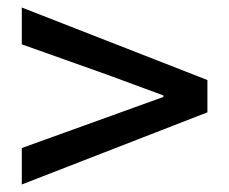

<svg xmlns="http://www.w3.org/2000/svg" viewBox="-20 -629 610 511"><path d="M38 -235 415 -371V-375L263 -431L38 -511V-609L532 -416V-330L38 -138Z"/></svg>

Font: Noto Sans S Chinese Medium
Style: Regular
Weight: 500
Designer: Ryoko NISHIZUKA  (kana & ideographs); Paul D. Hunt (Latin, Greek & Cyrillic); Wenlong ZHANG  (bopomofo); Sandoll Communi
Foundry: Adobe Systems Incorporated
Version: Version 1.000;PS 1;hotconv 1.0.78;makeotf.lib2.5.61930